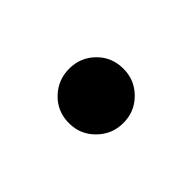

<svg xmlns="http://www.w3.org/2000/svg" viewBox="-38 -209 310 310"><g transform="rotate(-45 117.5 -54.0)"><path d="M117.7 7.8Q91.8 7.8 73.5 -10.3Q55.2 -28.3 55.2 -54.2Q55.2 -80.6 73.5 -98.4Q91.8 -116.2 117.7 -116.2Q143.6 -116.2 161.6 -98.4Q179.7 -80.6 179.7 -54.2Q179.7 -28.3 161.6 -10.3Q143.6 7.8 117.7 7.8Z"/></g></svg>

Font: Inter 28pt
Style: Regular
Weight: 400
Designer: Rasmus Andersson
Foundry: rsms
Version: Version 4.001;git-66647c0bb